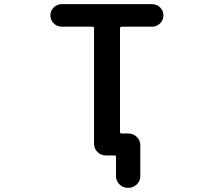

<svg xmlns="http://www.w3.org/2000/svg" viewBox="-20 -774 1040 932"><path d="M600.6 137.7Q577.1 137.7 560.1 121.1Q543 104.5 543 80.1V-11.7Q543 -19.5 536.1 -19.5H494.1Q469.7 -19.5 453.1 -36.1Q436.5 -52.7 436.5 -77.1V-636.7Q436.5 -644.5 428.7 -644.5H280.3Q256.8 -644.5 240.7 -660.6Q224.6 -676.8 224.6 -699.2Q224.6 -721.7 240.7 -737.8Q256.8 -753.9 280.3 -753.9H717.8Q741.2 -753.9 757.3 -737.8Q773.4 -721.7 773.4 -699.2Q773.4 -676.8 757.3 -660.6Q741.2 -644.5 717.8 -644.5H570.3Q562.5 -644.5 562.5 -636.7V-133.8Q562.5 -126 570.3 -126H603.5Q627 -126 644 -109.4Q661.1 -92.8 661.1 -68.4V80.1Q661.1 104.5 644 121.1Q627 137.7 603.5 137.7Z"/></svg>

Font: Rounded Mgen+ 2m medium
Style: Regular
Weight: 500
Designer: [Source Han Sans]
Ryoko NISHIZUKA  (kana & ideographs); Paul D. Hunt (Latin, Greek & Cyrillic); Wenlong ZHANG  (bopomofo
Version: Version 1.059.20150602